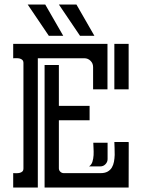

<svg xmlns="http://www.w3.org/2000/svg" viewBox="-20 -840 636 860"><path d="M149.4 -579.1V0H39.1V-64.5Q45.4 -64.5 53.2 -64.2Q61 -64 68.1 -65.7Q75.2 -67.4 80.1 -71.8Q85 -76.2 85 -85.9V-557.6Q85 -566.9 80.1 -571.5Q75.2 -576.2 68.1 -577.9Q61 -579.6 53.2 -579.3Q45.4 -579.1 39.1 -579.1V-643.6H461.4V-439.9H397V-539.6Q397 -556.2 385.5 -567.6Q374 -579.1 357.4 -579.1ZM243.7 -85.9Q243.7 -77.1 250.2 -70.8Q256.8 -64.5 265.6 -64.5H430.7Q449.7 -64.5 461.9 -71.3Q474.1 -78.1 481 -89.6Q487.8 -101.1 490.5 -115.7Q493.2 -130.4 493.7 -146Q494.1 -161.6 493.2 -176.8Q492.2 -191.9 492.2 -204.1H556.2V-200.7H556.6L556.2 0H179.7V-548.8H243.7V-365.7H381.3V-301.3H243.7ZM556.2 -643.6V-439.9H492.2V-643.6ZM322.3 -819.8 402.8 -679.7H338.4L243.7 -819.8ZM182.6 -819.8 263.2 -679.7H198.7L104 -819.8ZM378.9 -94.7Q389.6 -101.6 394 -115.5Q398.4 -129.4 399.2 -145.3Q399.9 -161.1 398.9 -176.3Q397.9 -191.4 397.9 -200.7H461.9V-127.4Q461.9 -114.3 452.4 -104.5Q442.9 -94.7 429.7 -94.7Z"/></svg>

Font: Isar CAT
Style: Regular
Weight: 400
Designer: Digitized by Peter Wiegel
Foundry: CAT-Fonts, Peter Wiegel
Version: Version 1.000; ttfautohint (v1.3)